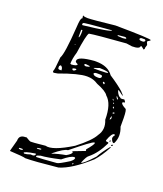

<svg xmlns="http://www.w3.org/2000/svg" viewBox="-156 -957 914 1075"><g transform="rotate(20 300.5 -419.5)"><path d="M347.7 -855.5Q557.6 -853.5 557.6 -845.7Q555.7 -840.8 542 -834V-827.1L547.9 -813.5L542 -793V-791L543.9 -789.1L539.1 -784.2V-782.2L521.5 -795.9H516.6Q516.6 -777.3 470.7 -777.3L436.5 -782.2Q256.8 -768.6 219.7 -761.7Q208 -749 192.4 -638.7Q179.7 -596.7 179.7 -567.4H183.6V-565.4Q219.7 -567.4 219.7 -579.1Q207 -584 204.1 -590.8V-594.7Q204.1 -621.1 301.8 -628.9H311.5Q383.8 -628.9 414.1 -584Q469.7 -547.9 500 -520.5L516.6 -502V-500H514.6L486.3 -520.5H482.4V-517.6Q494.1 -488.3 507.8 -485.4Q507.8 -481.4 518.6 -481.4L532.2 -483.4Q541 -474.6 541 -467.8Q527.3 -466.8 527.3 -460.9Q529.3 -451.2 554.7 -437.5Q563.5 -437.5 564.5 -383.8V-333Q585.9 -279.3 562.5 -234.4L560.5 -233.4H556.6Q546.9 -238.3 542 -256.8Q543.9 -269.5 551.8 -277.3L546.9 -281.2Q531.2 -281.2 514.6 -234.4V-231.4Q514.6 -226.6 529.3 -226.6L531.2 -224.6V-220.7Q499 -153.3 454.1 -117.2Q442.4 -110.4 425.8 -69.3V-67.4Q438.5 -67.4 495.1 -128.9Q514.6 -165 549.8 -207L551.8 -206.1V-202.1Q522.5 -147.5 490.2 -111.3Q389.6 -20.5 316.4 1Q176.8 15.6 124 15.6Q110.4 10.7 31.2 6.8L29.3 5.9V3.9L46.9 -61.5Q46.9 -95.7 84 -95.7L90.8 -96.7Q114.3 -82 118.2 -82H124Q139.6 -82 170.4 -85.4Q201.2 -88.9 206.1 -88.9Q250 -76.2 362.3 -145.5Q442.4 -207 462.9 -247.1Q492.2 -288.1 470.7 -339.8Q470.7 -434.6 429.7 -469.7Q417 -491.2 359.4 -513.7Q330.1 -533.2 295.9 -533.2H291Q243.2 -533.2 131.8 -492.2L108.4 -488.3L103.5 -493.2V-499Q108.4 -499 115.2 -582Q131.8 -609.4 142.6 -770.5Q145.5 -828.1 154.3 -828.1L156.2 -830.1V-832L154.3 -845.7H156.2Q164.1 -840.8 183.6 -840.8Q210 -840.8 343.8 -855.5ZM496.1 -832V-830.1Q498 -823.2 511.7 -823.2H516.6Q530.3 -823.2 530.3 -835L525.4 -838.9H507.8Q499 -838.9 496.1 -832ZM166 -800.8V-797.9L169.9 -793.9Q335.9 -812.5 335.9 -823.2H332Q169.9 -810.5 169.9 -806.6ZM375 -809.6V-804.7L405.3 -802.7Q425.8 -803.7 425.8 -807.6Q424.8 -813.5 414.1 -813.5ZM171.9 -765.6V-725.6L174.8 -722.7Q179.7 -733.4 179.7 -750V-765.6L176.8 -768.6H174.8ZM166 -679.7V-676.8H169.9V-679.7ZM311.5 -588.9 313.5 -587.9H350.6Q395.5 -587.9 395.5 -592.8Q395.5 -599.6 342.8 -601.6L311.5 -590.8ZM254.9 -590.8V-588.9L260.7 -584H268.6L286.1 -587.9V-592.8L261.7 -595.7Q254.9 -593.8 254.9 -590.8ZM320.3 -560.5Q325.2 -547.9 349.6 -547.9H356.4Q365.2 -547.9 370.1 -556.6V-563.5Q368.2 -568.4 356.4 -568.4H336.9Q324.2 -568.4 320.3 -560.5ZM200.2 -544.9V-543L206.1 -538.1Q215.8 -538.1 222.7 -547.9V-549.8L215.8 -551.8Q200.2 -549.8 200.2 -544.9ZM125 -534.2V-520.5L130.9 -515.6H145.5V-519.5Q145.5 -534.2 133.8 -541H131.8ZM386.7 -536.1V-531.2L393.6 -524.4H395.5Q398.4 -524.4 398.4 -529.3Q397.5 -536.1 388.7 -536.1ZM486.3 -488.3V-486.3Q486.3 -476.6 496.1 -469.7H498V-474.6ZM470.7 -464.8V-460.9L475.6 -456.1H477.5V-459L472.7 -464.8ZM480.5 -447.3V-442.4L484.4 -438.5L486.3 -440.4V-442.4ZM487.3 -424.8V-418L491.2 -415H494.1V-419.9L489.3 -424.8ZM496.1 -390.6V-387.7H502.9L506.8 -390.6V-394.5H500ZM496.1 -369.1 493.2 -356.4V-349.6H494.1L500 -355.5V-369.1ZM536.1 -240.2H542V-238.3L536.1 -233.4H533.2V-236.3ZM555.7 -222.7 560.5 -220.7V-219.7L555.7 -213.9L549.8 -215.8V-217.8ZM252.9 -60.5V-58.6Q288.1 -71.3 333 -79.1Q362.3 -95.7 362.3 -106.4L357.4 -111.3L428.7 -138.7V-140.6L426.8 -147.5Q460.9 -187.5 460.9 -197.3L460 -199.2H456.1Q444.3 -199.2 333 -108.4Q311.5 -108.4 252.9 -60.5ZM176.8 -16.6V-13.7L181.6 -11.7Q203.1 -11.7 298.8 -19.5Q309.6 -19.5 367.2 -55.7Q385.7 -70.3 385.7 -79.1V-81.1L382.8 -84H378.9Q359.4 -84 314.5 -46.9Q237.3 -29.3 200.2 -27.3Q176.8 -21.5 176.8 -16.6ZM166 -61.5V-57.6H181.6L190.4 -59.6V-64.5H181.6ZM380.9 -46.9V-42H382.8L387.7 -46.9V-49.8H384.8ZM70.3 -25.4Q72.3 -20.5 81.1 -20.5Q93.8 -20.5 94.7 -25.4L90.8 -28.3H74.2ZM104.5 -9.8 108.4 -6.8H111.3Q122.1 -6.8 144.5 -14.6L159.2 -13.7Q171.9 -16.6 171.9 -27.3V-28.3H166Q104.5 -18.6 104.5 -9.8Z"/></g></svg>

Font: Love Ya Like A Sister
Style: Regular
Weight: 400
Designer: Kimberly Geswein
Foundry: Kimberly Geswein
Version: Version 1.002 2007